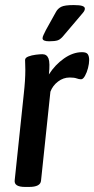

<svg xmlns="http://www.w3.org/2000/svg" viewBox="-20 -736 372 758"><path d="M79 2Q35 2 38 -24L74 -366Q77 -393 78.5 -416.5Q80 -440 80 -460Q80 -472 79.5 -481Q79 -490 79 -499Q79 -508 92 -513Q105 -518 121.5 -520Q138 -522 147 -522Q165 -522 171.5 -505Q178 -488 173 -442Q197 -480 232.5 -505Q268 -530 304 -530Q321 -530 326.5 -522Q332 -514 332 -499Q332 -485 327.5 -467.5Q323 -450 315.5 -436.5Q308 -423 300 -423Q292 -423 282.5 -426.5Q273 -430 255 -430Q230 -430 209 -414Q188 -398 179 -374L142 -23Q140 2 95 2ZM174 -573Q148 -573 148 -585Q148 -590 152 -598.5Q156 -607 161 -617L201 -689Q208 -702 221.5 -709Q235 -716 271 -716Q295 -716 305 -712.5Q315 -709 315 -702Q315 -694 307 -685Q299 -676 285 -659L234 -599Q220 -581 208.5 -577Q197 -573 174 -573Z"/></svg>

Font: Asap Condensed Condensed Medium
Style: Italic
Weight: 500
Width: 3
Italic angle: -6°
Designer: Pablo Cosgaya
Foundry: Omnibus-Type
Version: Version 3.001; ttfautohint (v1.8.4.7-5d5b)